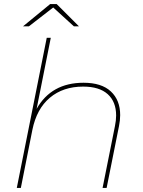

<svg xmlns="http://www.w3.org/2000/svg" viewBox="-20 -929 708 949"><path d="M574 -360Q574 -334 568 -305L507 0H487L548 -305Q554 -334 554 -358Q554 -426 512.5 -463.5Q471 -501 391 -501Q292 -501 226.5 -446Q161 -391 140 -287L83 0H63L211 -742H231L161 -391Q234 -520 393 -520Q482 -520 528 -477Q574 -434 574 -360ZM345 -799 243 -892 123 -799H94L228 -909H260L370 -799Z"/></svg>

Font: Montserrat Alternates Thin
Style: Italic
Weight: 250
Italic angle: -11.3°
Designer: Julieta Ulanovsky
Foundry: Julieta Ulanovsky
Version: Version 7.200